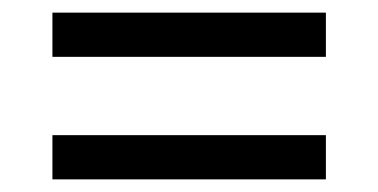

<svg xmlns="http://www.w3.org/2000/svg" viewBox="-20 -509 599 304"><path d="M63 -419V-489H496V-419ZM63 -225V-295H496V-225Z"/></svg>

Font: NotoSerif-Bold
Style: Regular
Weight: 700
Designer: Monotype Design Team
Foundry: Monotype Imaging Inc.
Version: Version 2.007; ttfautohint (v1.8) -l 8 -r 50 -G 200 -x 14 -D